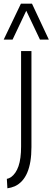

<svg xmlns="http://www.w3.org/2000/svg" viewBox="-60 -810 284 1038"><path d="M110 -15Q110 155 20 197Q1 205 -20 208L-23 157Q-12 155 -1 148Q26 129 40 88.5Q54 48 54 -18V-534H110ZM-40 -596 53 -790H113L204 -596H156L82 -752L8 -596Z"/></svg>

Font: Georama SemiCondensed Light
Style: Regular
Weight: 300
Width: 4
Designer: Jean-Baptiste Levee
Foundry: Production Type
Version: Version 1.000